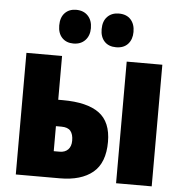

<svg xmlns="http://www.w3.org/2000/svg" viewBox="-54 -819 826 870"><g transform="rotate(5 359.5 -383.5)"><path d="M49.8 0V-553.2H211.9V-354H232.9Q343.3 -354 398.2 -314Q453.1 -273.9 453.1 -183.1Q453.1 -87.9 399.9 -43.9Q346.7 0 250 0ZM505.9 0V-553.2H668V0ZM211.9 -120.1H238.8Q263.2 -120.1 277.1 -134.5Q291 -148.9 291 -174.8Q291 -203.6 278.6 -218.8Q266.1 -233.9 236.8 -233.9H211.9ZM187 -689.9Q187 -726.6 206.3 -746.8Q225.6 -767.1 257.8 -767.1Q291.5 -767.1 311.3 -746.1Q331.1 -725.1 331.1 -689.9Q331.1 -655.8 311.3 -634.8Q291.5 -613.8 257.8 -613.8Q225.6 -613.8 206.3 -634Q187 -654.3 187 -689.9ZM379.9 -689.9Q379.9 -726.6 399.7 -746.8Q419.4 -767.1 452.1 -767.1Q486.8 -767.1 505.9 -746.1Q524.9 -725.1 524.9 -689.9Q524.9 -655.8 505.9 -634.8Q486.8 -613.8 452.1 -613.8Q418 -613.8 398.9 -634.3Q379.9 -654.8 379.9 -689.9Z"/></g></svg>

Font: Open Sans Condensed ExtraBold
Style: Regular
Weight: 800
Width: 3
Designer: Monotype Design Team
Foundry: Monotype Imaging Inc.
Version: Version 3.000; ttfautohint (v1.8.4)